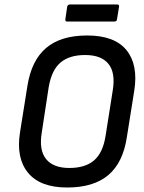

<svg xmlns="http://www.w3.org/2000/svg" viewBox="-20 -824 643 855"><path d="M279 11Q159 11 105 -54.5Q51 -120 69 -234L102 -441Q120 -555 185.5 -610.5Q251 -666 368 -666Q490 -666 543 -601Q596 -536 578 -421L545 -214Q528 -100 462.5 -44.5Q397 11 279 11ZM289 -76Q359 -76 398.5 -109.5Q438 -143 450 -218L482 -421Q495 -500 463 -539.5Q431 -579 359 -579Q289 -579 249.5 -545.5Q210 -512 197 -437L166 -234Q153 -156 185 -116Q217 -76 289 -76ZM279 -728Q270 -728 271 -738L279 -793Q281 -804 291 -804H502Q512 -804 510 -793L501 -738Q500 -728 489 -728Z"/></svg>

Font: Sofia Sans Semi Condensed SemiBold
Style: Italic
Weight: 600
Italic angle: -9°
Version: Version 4.100